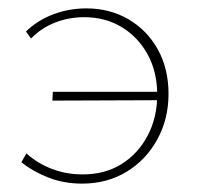

<svg xmlns="http://www.w3.org/2000/svg" viewBox="-20 -433 469 458"><path d="M176 5Q133 5 96.5 -9Q60 -23 31 -46L43 -67Q70 -43 104 -30Q138 -17 177 -17Q231 -17 270.5 -42Q310 -67 332.5 -110Q355 -153 355 -207Q355 -262 332 -303.5Q309 -345 270 -368.5Q231 -392 181 -392Q144 -392 111 -379Q78 -366 54 -341L42 -358Q70 -385 107.5 -399Q145 -413 186 -413Q242 -413 286.5 -387Q331 -361 356.5 -315Q382 -269 382 -209Q382 -149 355 -100Q328 -51 281.5 -23Q235 5 176 5ZM105 -193 106 -214H368L367 -194Z"/></svg>

Font: Ysabeau Office Thin
Style: Regular
Weight: 250
Designer: Christian Thalmann (Catharsis Fonts)
Version: Version 2.001;gftools[0.9.30]; featfreeze: tnum,lnum,ss02